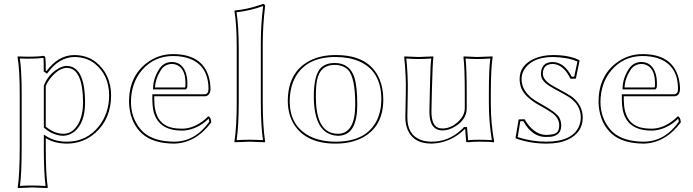

<svg xmlns="http://www.w3.org/2000/svg" viewBox="-20 -718 3513 973"><path d="M215.8 -357.9Q275.9 -438.5 356 -439Q422.4 -438.5 466.8 -402.8Q542.5 -340.8 543 -234.9Q543 -116.2 463.4 -44.9Q401.4 9.8 318.8 9.8Q255.4 9.3 211.9 -18.1V32.2Q211.9 165.5 222.2 231.9L220.2 234.9Q218.8 234.9 145 231.9L70.8 234.9L69.8 231.9Q79.6 168 80.1 32.2V-234.9Q80.1 -367.7 68.8 -429.2L70.8 -432.1Q156.2 -428.2 201.2 -435.1Q208.5 -433.1 210 -424.8Q211.9 -413.6 211.9 -360.8ZM211.9 -282.2V-76.2Q255.4 -40.5 300.8 -40Q354.5 -40 383.3 -103.5Q400.9 -144 400.9 -198.2Q399.9 -373 318.8 -374Q281.7 -374 242.2 -329.6Q222.7 -307.6 211.9 -282.2ZM224.1 -352.1 218.3 -344.2 201.7 -356V-360.8Q201.7 -412.6 200.2 -423.3V-424.3L199.7 -424.8Q158.2 -418.9 80.6 -421.4Q90.3 -356.9 89.8 -234.9V32.2Q89.8 161.1 81.1 224.1Q117.7 221.7 145 222.2Q173.3 222.2 210.9 224.6Q202.1 157.2 202.1 32.2V-36.1L217.3 -26.4Q259.8 0 318.8 0Q419.4 0 481.9 -79.1Q532.7 -144.5 533.2 -234.9Q532.2 -336.9 460.9 -395Q418.9 -428.7 356 -429.2Q279.8 -427.2 224.1 -352.1ZM202.1 -284.2 202.6 -285.6Q226.6 -343.8 278.3 -372.1Q300.3 -384.3 318.8 -383.8Q410.6 -382.3 411.1 -198.2Q411.1 -96.2 357.4 -51.3Q331.5 -30.8 300.8 -29.8Q250.5 -30.8 205.6 -68.4L202.1 -71.3Z M1035.6 -128.9Q1048.8 -125 1050.8 -98.1Q972.7 6.3 863.8 9.8Q755.9 9.3 700.7 -40Q644.5 -90.8 635.3 -177.7Q633.8 -190.4 633.8 -202.1Q633.8 -329.6 723.1 -398.4Q782.7 -443.8 856.9 -443.8Q1001.5 -443.8 1037.1 -331.5Q1046.4 -300.8 1046.9 -266.1Q1044.9 -231.4 1017.6 -230H761.7V-213.9Q761.7 -90.8 852.1 -70.8Q873.5 -65.9 902.8 -65.9Q962.4 -65.9 1019.5 -113.8Q1028.3 -121.6 1035.6 -128.9ZM765.6 -274.9H918Q919.9 -277.8 919.9 -295.9Q919.9 -379.4 864.7 -392.6Q857.4 -394 850.6 -394Q815.9 -392.6 796.9 -365.2Q767.6 -320.3 765.6 -274.9ZM1037.1 -116.2Q981.4 -63 914.6 -56.6Q907.7 -56.2 902.8 -56.2Q777.3 -56.2 756.3 -162.1Q752 -186 752 -213.9V-240.2H1017.6Q1036.1 -241.7 1036.6 -266.1Q1036.6 -383.3 942.9 -419.9Q905.8 -434.1 856.9 -434.1Q761.7 -434.1 699.7 -362.8Q644.5 -297.9 643.6 -202.1Q643.6 -122.1 691.9 -63.5Q699.7 -54.2 707.5 -47.4Q760.7 -0.5 863.8 0Q969.7 -1 1040.5 -101.1Q1040 -109.9 1037.1 -116.2ZM755.4 -265.1 755.9 -275.4Q757.8 -324.2 788.6 -370.6Q811 -403.3 850.6 -403.8Q897.5 -403.8 918.5 -357.4Q929.7 -331.5 929.7 -295.9Q929.7 -275.9 928.2 -272.9Q926.3 -269.5 924.8 -268.1L921.9 -265.1Z M1179.7 -200.2V-474.1Q1179.7 -595.7 1168 -662.1L1169.9 -665Q1229 -669.4 1304.2 -694.8Q1309.6 -696.8 1313 -698.2Q1322.8 -696.3 1323.7 -688Q1312 -591.8 1311.5 -500V-200.2Q1311.5 -80.6 1323.7 0L1321.8 2.9Q1320.3 2.9 1245.6 0L1168.9 2.9L1168 0Q1179.7 -76.7 1179.7 -200.2ZM1189.9 -200.2Q1189.9 -83 1179.2 -7.8Q1218.3 -10.3 1245.6 -9.8Q1273.9 -9.8 1312.5 -7.8Q1301.8 -87.4 1301.8 -200.2V-500Q1301.8 -593.3 1313.5 -687.5Q1250 -664.1 1178.7 -655.8Q1189.5 -587.4 1189.9 -474.1Z M1675.3 -389.2Q1601.6 -389.2 1586.4 -310.1Q1580.6 -279.8 1580.6 -228Q1580.6 -65.4 1664.6 -43.5Q1679.2 -40 1694.3 -40Q1779.8 -42.5 1780.3 -187Q1780.3 -325.7 1743.7 -364.3Q1719.2 -388.7 1675.3 -389.2ZM1438.5 -205.1Q1438.5 -352.1 1549.3 -410.2Q1606.4 -439.5 1682.6 -439Q1851.1 -439 1903.3 -316.9Q1922.4 -271 1922.4 -213.9Q1922.4 -76.7 1816.9 -20.5Q1759.3 9.8 1680.7 9.8Q1534.2 9.8 1472.2 -84Q1439 -135.3 1438.5 -205.1ZM1675.3 -398.9Q1753.4 -398.9 1776.9 -322.8Q1790.5 -276.4 1790.5 -187Q1790.5 -41 1706.1 -30.8Q1700.2 -30.3 1694.3 -29.8Q1571.3 -33.2 1570.3 -228Q1570.3 -339.8 1607.4 -375.5Q1632.8 -398.4 1675.3 -398.9ZM1448.2 -205.1Q1448.2 -80.1 1549.8 -27.8Q1605 0 1680.7 0Q1834 0 1888.2 -105Q1912.1 -152.3 1912.6 -213.9Q1912.6 -357.9 1800.3 -407.2Q1750.5 -428.7 1682.6 -429.2Q1537.6 -430.2 1479 -331.1Q1448.7 -278.3 1448.2 -205.1Z M2335.4 -64Q2263.2 6.8 2167.5 9.8Q2066.9 9.8 2041 -74.2Q2033.7 -98.6 2034.2 -126L2036.6 -249Q2038.6 -332 2028.3 -429.2L2030.3 -432.1Q2031.7 -432.1 2100.6 -429.2L2175.3 -432.1L2176.3 -429.2Q2172.4 -402.3 2168.9 -265.1Q2168.5 -256.3 2168.5 -249L2166.5 -159.2Q2164.6 -75.2 2210 -67.9Q2216.3 -66.9 2223.1 -66.9Q2266.1 -66.9 2304.2 -103.5Q2335 -133.8 2335.4 -168.9V-249Q2335.4 -373.5 2328.6 -429.2L2330.6 -432.1Q2332 -432.1 2398.4 -429.2L2475.6 -432.1L2476.6 -429.2Q2467.8 -375 2467.3 -249V-191.9Q2467.3 -91.3 2484.4 0L2482.4 2.9Q2462.9 0 2408.7 0Q2375 0 2351.6 2.9Q2342.8 2.9 2342.3 0L2337.4 -64ZM2328.1 -70.8 2331.1 -74.2H2346.7L2352.1 -7.3Q2377.9 -10.3 2408.7 -9.8Q2442.9 -9.8 2472.7 -7.8Q2457.5 -98.6 2457.5 -191.9V-249Q2457.5 -370.6 2464.8 -421.4Q2425.8 -418.9 2398.4 -418.9Q2371.1 -418.9 2339.4 -421.4Q2345.2 -367.2 2345.2 -249V-168.9Q2345.2 -113.8 2287.6 -77.6Q2254.4 -57.1 2223.1 -57.1Q2156.7 -57.1 2156.2 -149.4Q2156.2 -154.8 2156.2 -159.2L2158.2 -249.5Q2159.2 -271.5 2159.7 -310.5Q2161.1 -387.2 2165.5 -421.4Q2128.4 -418.9 2100.6 -418.9Q2073.2 -418.9 2039.1 -421.4Q2048.3 -329.1 2046.4 -249L2044.4 -126Q2043 -34.2 2114.3 -8.3Q2138.2 0 2167.5 0Q2253.9 0 2317.9 -60.5Q2323.7 -65.9 2328.1 -70.8Z M2608.4 -112.8 2638.2 -113.8Q2682.6 -37.6 2745.1 -34.2Q2793.9 -34.2 2806.2 -51.3Q2814 -63.5 2814 -83Q2814 -118.7 2779.3 -144.5Q2759.8 -158.7 2719.2 -181.2Q2642.1 -223.1 2622.6 -269.5Q2613.3 -292.5 2613.3 -317.9Q2613.3 -388.2 2689.5 -421.4Q2731 -439 2782.2 -439Q2861.8 -439 2910.6 -415.5Q2913.6 -414.1 2915 -413.1L2917 -410.2L2898.4 -319.8L2871.1 -318.8Q2835.4 -392.6 2780.3 -394Q2731.9 -392.6 2731 -345.2Q2731 -312 2779.8 -284.2Q2785.2 -281.2 2791 -277.8Q2865.2 -238.3 2882.3 -224.6Q2932.6 -183.6 2933.1 -122.1Q2933.1 -46.9 2859.4 -11.2Q2813.5 10.3 2748 9.8Q2664.6 9.3 2592.3 -17.1ZM2616.7 -103.5 2603.5 -23.4Q2672.9 0 2748 0Q2879.4 0 2914.1 -77.6Q2922.9 -99.1 2923.3 -122.1Q2923.3 -186.5 2862.8 -226.6Q2848.6 -235.8 2786.6 -269Q2734.9 -296.9 2724.6 -324.2Q2721.2 -334.5 2721.2 -345.2Q2723.6 -402.8 2780.3 -403.8Q2839.8 -402.8 2877.4 -329.1L2890.1 -329.6L2906.2 -406.2Q2856.9 -427.7 2782.2 -429.2Q2688.5 -429.2 2645 -377.4Q2623.5 -351.1 2623 -317.9Q2623 -253.4 2692.4 -208.5Q2706.1 -199.7 2724.1 -189.9Q2798.3 -149.4 2814 -122.6Q2823.7 -105 2824.2 -83Q2824.2 -30.8 2771 -24.9Q2761.2 -23.9 2745.1 -23.9Q2678.7 -23.9 2634.8 -99.1Q2633.3 -102.1 2632.3 -104Z M3415 -128.9Q3428.2 -125 3430.2 -98.1Q3352.1 6.3 3243.2 9.8Q3135.3 9.3 3080.1 -40Q3023.9 -90.8 3014.6 -177.7Q3013.2 -190.4 3013.2 -202.1Q3013.2 -329.6 3102.5 -398.4Q3162.1 -443.8 3236.3 -443.8Q3380.9 -443.8 3416.5 -331.5Q3425.8 -300.8 3426.3 -266.1Q3424.3 -231.4 3397 -230H3141.1V-213.9Q3141.1 -90.8 3231.4 -70.8Q3252.9 -65.9 3282.2 -65.9Q3341.8 -65.9 3398.9 -113.8Q3407.7 -121.6 3415 -128.9ZM3145 -274.9H3297.4Q3299.3 -277.8 3299.3 -295.9Q3299.3 -379.4 3244.1 -392.6Q3236.8 -394 3230 -394Q3195.3 -392.6 3176.3 -365.2Q3147 -320.3 3145 -274.9ZM3416.5 -116.2Q3360.8 -63 3293.9 -56.6Q3287.1 -56.2 3282.2 -56.2Q3156.7 -56.2 3135.7 -162.1Q3131.3 -186 3131.3 -213.9V-240.2H3397Q3415.5 -241.7 3416 -266.1Q3416 -383.3 3322.3 -419.9Q3285.2 -434.1 3236.3 -434.1Q3141.1 -434.1 3079.1 -362.8Q3023.9 -297.9 3022.9 -202.1Q3022.9 -122.1 3071.3 -63.5Q3079.1 -54.2 3086.9 -47.4Q3140.1 -0.5 3243.2 0Q3349.1 -1 3419.9 -101.1Q3419.4 -109.9 3416.5 -116.2ZM3134.8 -265.1 3135.3 -275.4Q3137.2 -324.2 3168 -370.6Q3190.4 -403.3 3230 -403.8Q3276.9 -403.8 3297.9 -357.4Q3309.1 -331.5 3309.1 -295.9Q3309.1 -275.9 3307.6 -272.9Q3305.7 -269.5 3304.2 -268.1L3301.3 -265.1Z"/></svg>

Font: Linux Biolinum Outline O
Style: Bold
Weight: 700
Designer: Philipp H. Poll
Foundry: Philipp H. Poll
Version: Version 0.9.2